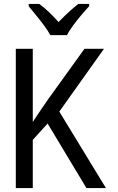

<svg xmlns="http://www.w3.org/2000/svg" viewBox="-20 -964 603 984"><path d="M61 0V-714H148V-339Q165 -365 184 -393Q203 -421 225 -453L413 -714H513L284 -392L523 0H423L224 -331L148 -247V0ZM238 -784Q226 -806 206.5 -832.5Q187 -859 165.5 -885Q144 -911 127 -932V-944H181Q205 -927 230.5 -902.5Q256 -878 280 -851Q307 -879 331 -901Q355 -923 381 -944H437V-932Q419 -913 397 -887Q375 -861 355 -834Q335 -807 323 -784Z"/></svg>

Font: Noto Sans Mono SemiCondensed
Style: Regular
Weight: 400
Width: 4
Designer: Monotype Design Team
Foundry: Monotype Imaging Inc.
Version: Version 2.014